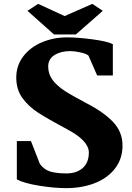

<svg xmlns="http://www.w3.org/2000/svg" viewBox="-20 -958 683 992"><path d="M64 0ZM67 -31V-229H140L186 -111Q208 -81 240.5 -71.5Q273 -62 323 -62Q376 -62 407.5 -90Q439 -118 439 -170Q439 -231 327 -290Q228 -343 177.5 -375.5Q127 -408 95.5 -452Q64 -496 64 -557Q64 -619 100 -666.5Q136 -714 196.5 -739.5Q257 -765 326 -765Q379 -765 456 -755Q533 -745 563 -730V-568H482L437 -671Q425 -681 394.5 -687.5Q364 -694 343 -694Q294 -694 261.5 -673.5Q229 -653 229 -614Q229 -575 252 -544.5Q275 -514 314.5 -488.5Q354 -463 428 -424Q517 -378 565 -327Q613 -276 613 -206Q613 -137 574 -87Q535 -37 469 -11.5Q403 14 322 14Q260 14 182.5 1.5Q105 -11 67 -31ZM177 -938 314 -875 457 -938 511 -902 372 -780H259L122 -902Z"/></svg>

Font: Martel Heavy
Style: Regular
Weight: 900
Designer: Dan Reynolds
Foundry: Dan Reynolds
Version: Version 1.001; ttfautohint (v1.1) -l 5 -r 5 -G 72 -x 0 -D la